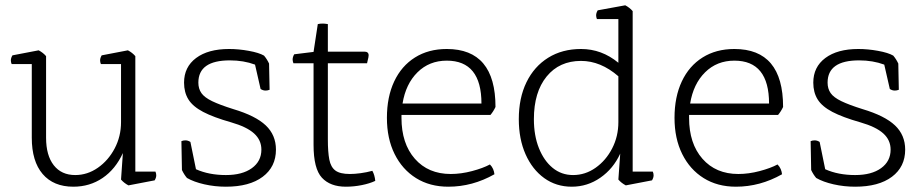

<svg xmlns="http://www.w3.org/2000/svg" viewBox="-20 -695 3489 725"><path d="M564 -14 465 5Q448 -4 437 -17L444 -117Q416 -56 367.5 -23Q319 10 257 10Q182 10 141 -38Q100 -86 100 -175V-453H24Q21 -460 21 -467Q21 -476 27 -486L126 -505Q143 -496 154 -483V-175Q154 -108 183 -71Q212 -34 264 -34Q310 -34 349.5 -61.5Q389 -89 413 -134.5Q437 -180 437 -234V-453H361Q358 -460 358 -467Q358 -476 364 -486L463 -505Q480 -496 491 -483V-47H567Q570 -40 570 -33Q570 -24 564 -14Z M667 -53 665 -162Q672 -165 680 -165Q690 -165 699 -159L720 -56Q769 -34 833 -34Q895 -34 931 -60Q967 -86 967 -130Q967 -166 939.5 -191Q912 -216 853 -233Q786 -252 747 -272.5Q708 -293 691.5 -319.5Q675 -346 675 -383Q675 -442 720.5 -476Q766 -510 845 -510Q881 -510 919.5 -503Q958 -496 977 -485Q988 -472 996 -455L998 -356Q990 -353 983 -353Q973 -353 964 -359L943 -451Q900 -467 848 -467Q729 -467 729 -383Q729 -360 740.5 -343.5Q752 -327 781 -313Q810 -299 861 -283Q945 -258 983.5 -221.5Q1022 -185 1022 -130Q1022 -65 972 -27.5Q922 10 833 10Q791 10 751.5 1Q712 -8 686 -23Q675 -36 667 -53Z M1164 -148V-456H1088Q1085 -464 1085 -470Q1085 -480 1091 -490L1164 -499L1180 -604Q1188 -606 1199 -606Q1206 -606 1218 -604V-500H1356Q1372 -500 1372 -486Q1372 -480 1368 -465L1366 -456H1218V-168Q1218 -121 1223.5 -92.5Q1229 -64 1246.5 -51Q1264 -38 1301 -38Q1319 -38 1341.5 -41Q1364 -44 1386 -50Q1395 -34 1397 -12Q1376 -2 1346 4Q1316 10 1286 10Q1227 10 1195.5 -24Q1164 -58 1164 -148Z M1832 -261H1496V-250Q1496 -153 1546.5 -95.5Q1597 -38 1682 -38Q1721 -38 1762.5 -49Q1804 -60 1830 -74Q1838 -66 1842 -56.5Q1846 -47 1847 -37Q1764 10 1673 10Q1603 10 1551 -22.5Q1499 -55 1470 -113.5Q1441 -172 1441 -250Q1441 -329 1468.5 -387.5Q1496 -446 1547 -478Q1598 -510 1667 -510Q1851 -510 1851 -291Q1843 -274 1832 -261ZM1500 -304H1798Q1798 -466 1667 -466Q1601 -466 1556.5 -422Q1512 -378 1500 -304Z M2442 -14 2343 5Q2326 -4 2315 -17L2322 -115Q2296 -58 2247 -24Q2198 10 2139 10Q2080 10 2035 -22.5Q1990 -55 1964.5 -112.5Q1939 -170 1939 -245Q1939 -325 1968 -384.5Q1997 -444 2050 -477Q2103 -510 2174 -510Q2252 -510 2315 -458V-623H2234Q2231 -630 2231 -637Q2231 -646 2237 -656L2341 -675Q2358 -666 2369 -653V-47H2445Q2448 -40 2448 -33Q2448 -24 2442 -14ZM2315 -234V-407Q2248 -465 2174 -465Q2092 -465 2044 -406Q1996 -347 1996 -245Q1996 -183 2015 -135.5Q2034 -88 2067 -61Q2100 -34 2144 -34Q2190 -34 2229 -61.5Q2268 -89 2291.5 -134.5Q2315 -180 2315 -234Z M2918 -261H2582V-250Q2582 -153 2632.5 -95.5Q2683 -38 2768 -38Q2807 -38 2848.5 -49Q2890 -60 2916 -74Q2924 -66 2928 -56.5Q2932 -47 2933 -37Q2850 10 2759 10Q2689 10 2637 -22.5Q2585 -55 2556 -113.5Q2527 -172 2527 -250Q2527 -329 2554.5 -387.5Q2582 -446 2633 -478Q2684 -510 2753 -510Q2937 -510 2937 -291Q2929 -274 2918 -261ZM2586 -304H2884Q2884 -466 2753 -466Q2687 -466 2642.5 -422Q2598 -378 2586 -304Z M3043 -53 3041 -162Q3048 -165 3056 -165Q3066 -165 3075 -159L3096 -56Q3145 -34 3209 -34Q3271 -34 3307 -60Q3343 -86 3343 -130Q3343 -166 3315.5 -191Q3288 -216 3229 -233Q3162 -252 3123 -272.5Q3084 -293 3067.5 -319.5Q3051 -346 3051 -383Q3051 -442 3096.5 -476Q3142 -510 3221 -510Q3257 -510 3295.5 -503Q3334 -496 3353 -485Q3364 -472 3372 -455L3374 -356Q3366 -353 3359 -353Q3349 -353 3340 -359L3319 -451Q3276 -467 3224 -467Q3105 -467 3105 -383Q3105 -360 3116.5 -343.5Q3128 -327 3157 -313Q3186 -299 3237 -283Q3321 -258 3359.5 -221.5Q3398 -185 3398 -130Q3398 -65 3348 -27.5Q3298 10 3209 10Q3167 10 3127.5 1Q3088 -8 3062 -23Q3051 -36 3043 -53Z"/></svg>

Font: Scope One
Style: Regular
Weight: 400
Designer: Dalton Maag Ltd
Foundry: Dalton Maag Ltd
Version: Version 1.001; ttfautohint (v1.4.1) -l 11 -r 50 -G 50 -x 14 